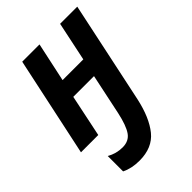

<svg xmlns="http://www.w3.org/2000/svg" viewBox="-229 -645 989 989"><g transform="rotate(-45 265.5 -150.0)"><path d="M405 13 523 -544H398L353 -330H202L248 -544H122L6 0H132L180 -230H331L284 -7Q268 67 245 100.5Q222 134 176 134Q130 134 90 111V223Q132 244 189 244Q283 244 332 183.5Q381 123 405 13Z"/></g></svg>

Font: Noto Sans UI SemiCondensed
Style: Bold Italic
Weight: 700
Width: 4
Designer: Monotype Design Team
Foundry: Monotype Imaging Inc.
Version: 1.001